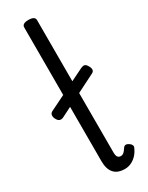

<svg xmlns="http://www.w3.org/2000/svg" viewBox="-284 -1057 862 1117"><g transform="rotate(-30 147.5 -499.0)"><path d="M192 17Q143 17 119 -10.5Q95 -38 95 -90V-989Q95 -1002 105.5 -1008.5Q116 -1015 137 -1015Q159 -1015 170 -1008.5Q181 -1002 181 -989V-101Q181 -78 188 -69Q195 -60 208 -60Q217 -60 223.5 -64Q230 -68 236.5 -76Q243 -84 251 -96Q257 -103 266 -103Q275 -103 286 -95Q295 -90 299.5 -80.5Q304 -71 299 -62Q288 -37 271.5 -19.5Q255 -2 234.5 7.5Q214 17 192 17ZM30 -423Q16 -416 4.5 -420Q-7 -424 -15 -440Q-22 -452 -21 -465.5Q-20 -479 -6 -486L266 -620Q280 -626 289 -623.5Q298 -621 306 -608Q317 -591 316 -578.5Q315 -566 302 -560Z"/></g></svg>

Font: Playwrite PE
Style: Regular
Weight: 400
Designer: Veronika Burian, José Scaglione
Foundry: TypeTogether
Version: Version 1.002